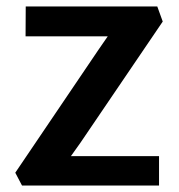

<svg xmlns="http://www.w3.org/2000/svg" viewBox="-20 -577 557 597"><path d="M48.5 0 27.5 -40 286 -422 315 -464H59.5L60 -557H469L486 -510L230 -133L200.5 -91.5H474.5V0Z"/></svg>

Font: Merriweather Sans Medium
Style: Regular
Weight: 500
Designer: Eben Sorkin
Foundry: Eben Sorkin
Version: Version 2.001